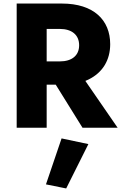

<svg xmlns="http://www.w3.org/2000/svg" viewBox="-20 -720 687 1082"><path d="M74 -700V0H243V-243H294L445 0H643L461 -264C467 -267 473 -269 479 -272C559 -311 601 -382 601 -471C601 -607 508 -700 329 -700ZM243 -374V-557H317C385 -557 426 -523 426 -465C426 -407 385 -374 317 -374ZM327 60 239 319 353 342 478 92Z"/></svg>

Font: Jost
Style: Bold
Weight: 700
Version: Version 3.710